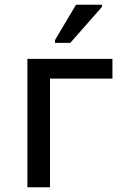

<svg xmlns="http://www.w3.org/2000/svg" viewBox="-20 -786 540 806"><path d="M95 0V-539H452V-456H190V0ZM211 -606V-618L299 -766H408V-757L275 -606Z"/></svg>

Font: Noto Sans Mono ExtraCondensed Medium
Style: Regular
Weight: 500
Width: 2
Designer: Monotype Design Team
Foundry: Monotype Imaging Inc.
Version: Version 2.014